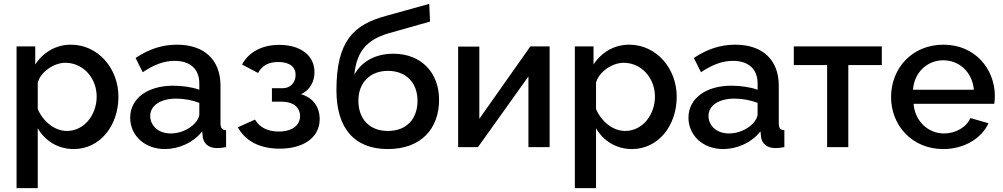

<svg xmlns="http://www.w3.org/2000/svg" viewBox="-20 -764 5210 997"><path d="M176 -98C213 -34 279 10 363 10C499 10 595 -111 595 -262C595 -407 491 -532 348 -532C269 -532 203 -491 163 -429V-523H66V213H176ZM482 -262C482 -171 420 -84 327 -84C263 -84 203 -134 176 -198V-335C192 -393 262 -438 319 -438C412 -438 482 -359 482 -262Z M656 -153C656 -61 731 10 836 10C908 10 984 -23 1030 -82L1033 -52C1037 -22 1060 5 1107 5C1118 5 1133 4 1154 0V-88C1133 -89 1125 -99 1125 -124V-319C1125 -455 1039 -532 899 -532C822 -532 753 -509 684 -463L721 -389C779 -427 829 -448 887 -448C969 -448 1015 -404 1015 -331V-298C977 -312 925 -319 879 -319C747 -319 656 -253 656 -153ZM989 -121C961 -92 914 -71 867 -71C797 -71 760 -116 760 -162C760 -217 815 -252 895 -252C934 -252 978 -244 1015 -230V-170C1015 -157 1005 -137 989 -121Z M1433 8C1553 8 1640 -48 1640 -145C1640 -208 1607 -256 1543 -275C1590 -295 1613 -342 1613 -389C1613 -480 1536 -531 1430 -531C1340 -531 1271 -493 1237 -429L1320 -385C1341 -423 1373 -442 1425 -442C1485 -442 1515 -416 1515 -375C1515 -335 1488 -306 1448 -306H1392V-236H1446C1505 -235 1538 -205 1538 -161C1538 -113 1497 -81 1427 -81C1368 -81 1327 -104 1304 -143L1215 -103C1254 -33 1326 8 1433 8Z M1994 10C2166 10 2260 -95 2260 -246C2260 -386 2168 -485 2023 -485C1928 -485 1857 -444 1820 -376C1832 -502 1890 -558 1994 -590L2213 -652L2209 -744L1986 -682C1815 -636 1727 -551 1727 -295C1727 -99 1819 10 1994 10ZM1994 -84C1896 -84 1841 -149 1841 -241C1841 -339 1906 -396 1994 -396C2091 -396 2148 -332 2148 -241C2148 -146 2091 -84 1994 -84Z M2359 0H2462L2724 -367V0H2834V-523H2734L2469 -147V-522H2359Z M3075 -98C3112 -34 3178 10 3262 10C3398 10 3494 -111 3494 -262C3494 -407 3390 -532 3247 -532C3168 -532 3102 -491 3062 -429V-523H2965V213H3075ZM3381 -262C3381 -171 3319 -84 3226 -84C3162 -84 3102 -134 3075 -198V-335C3091 -393 3161 -438 3218 -438C3311 -438 3381 -359 3381 -262Z M3555 -153C3555 -61 3630 10 3735 10C3807 10 3883 -23 3929 -82L3932 -52C3936 -22 3959 5 4006 5C4017 5 4032 4 4053 0V-88C4032 -89 4024 -99 4024 -124V-319C4024 -455 3938 -532 3798 -532C3721 -532 3652 -509 3583 -463L3620 -389C3678 -427 3728 -448 3786 -448C3868 -448 3914 -404 3914 -331V-298C3876 -312 3824 -319 3778 -319C3646 -319 3555 -253 3555 -153ZM3888 -121C3860 -92 3813 -71 3766 -71C3696 -71 3659 -116 3659 -162C3659 -217 3714 -252 3794 -252C3833 -252 3877 -244 3914 -230V-170C3914 -157 3904 -137 3888 -121Z M4275 0H4385V-426H4559V-523H4102V-426H4275Z M4878 10C4988 10 5077 -46 5113 -124L5019 -151C4999 -103 4941 -71 4882 -71C4801 -71 4731 -133 4724 -225H5143C5144 -234 5146 -249 5146 -265C5146 -406 5043 -532 4879 -532C4715 -532 4607 -408 4607 -260C4607 -114 4715 10 4878 10ZM4721 -298C4727 -388 4795 -451 4878 -451C4962 -451 5029 -389 5037 -298Z"/></svg>

Font: FIGSv2-sans-serif SemiBold
Style: Regular
Weight: 600
Designer: Matt McInerney, Pablo Impallari, Rodrigo Fuenzalida,Mirko Velimirovic
Foundry: Matt McInerney, Pablo Impallari, Rodrigo Fuenzalida
Version: Version 4.021;hotconv 1.0.109;makeotfexe 2.5.65596